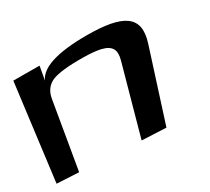

<svg xmlns="http://www.w3.org/2000/svg" viewBox="-149 -597 817 748"><g transform="rotate(-20 259.0 -222.5)"><path d="M273 -469C143 -446 73 -409 61 -359V-421L-55 -401L-34 34L64 22L62 -284C62 -314 73 -337 96 -353C119 -368 165 -382 234 -393C265 -398 290 -400 309 -399C355 -396 370 -375 366 -332L335 -11L443 -25L488 -356C504 -471 433 -497 273 -469Z"/></g></svg>

Font: Gamestation Warped
Style: Regular
Weight: 400
Designer: Jonas Hecksher
Foundry: Jonas Hecksher, Playtypeª, e-types AS
Version: Version 1.003